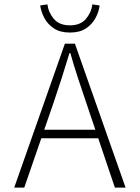

<svg xmlns="http://www.w3.org/2000/svg" viewBox="-20 -859 640 879"><path d="M45 0 277 -659H323L555 0H506L375 -388Q355 -447 337 -501.5Q319 -556 302 -616H298Q280 -556 262.5 -501.5Q245 -447 225 -388L91 0ZM151 -226V-265H446V-226ZM300 -710Q256 -710 227.5 -728.5Q199 -747 183.5 -776Q168 -805 164 -834L197 -839Q202 -801 227 -772Q252 -743 300 -743Q348 -743 373 -772Q398 -801 403 -839L436 -834Q433 -805 417 -776Q401 -747 373 -728.5Q345 -710 300 -710Z"/></svg>

Font: Source Code Pro ExtraLight Light
Style: Regular
Weight: 300
Monospace: yes
Version: Version 1.018;hotconv 1.0.116;makeotfexe 2.5.65601